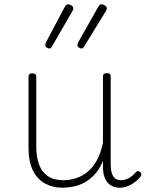

<svg xmlns="http://www.w3.org/2000/svg" viewBox="-20 -856 686 895"><path d="M270 19Q227 19 191 0Q155 -19 134 -60Q113 -101 113 -166V-499Q113 -507 117 -510.5Q121 -514 130 -514Q140 -514 144.5 -510.5Q149 -507 149 -499V-174Q149 -125 162 -89.5Q175 -54 203 -35Q231 -16 275 -16Q305 -16 333.5 -25Q362 -34 387 -54Q412 -74 431 -108Q450 -142 460 -191V-500Q460 -508 464.5 -511.5Q469 -515 479 -515Q488 -515 492 -511.5Q496 -508 496 -500V-91Q496 -68 500.5 -51Q505 -34 516 -25Q527 -16 544 -16Q555 -16 566 -19.5Q577 -23 588.5 -30.5Q600 -38 611 -51Q616 -58 621.5 -58.5Q627 -59 633 -54Q638 -50 639 -44.5Q640 -39 636 -34Q625 -19 609 -7Q593 5 575 12Q557 19 538 19Q520 19 506 13Q492 7 481.5 -5Q471 -17 465.5 -35.5Q460 -54 460 -79V-106Q444 -67 421 -42.5Q398 -18 372.5 -4.5Q347 9 320.5 14Q294 19 270 19ZM211 -630Q204 -630 197.5 -634.5Q191 -639 191 -645Q191 -647 191.5 -649.5Q192 -652 194 -658L283 -826Q286 -831 289.5 -833.5Q293 -836 297 -836Q302 -836 307.5 -833.5Q313 -831 317.5 -827Q322 -823 322 -818Q322 -815 321 -812Q320 -809 318 -805L222 -639Q220 -635 217.5 -632.5Q215 -630 211 -630ZM361 -630Q354 -630 347.5 -634.5Q341 -639 341 -645Q341 -647 341.5 -649.5Q342 -652 344 -658L439 -826Q442 -831 445.5 -833.5Q449 -836 453 -836Q458 -836 463.5 -833.5Q469 -831 473.5 -827Q478 -823 478 -818Q478 -815 477 -812Q476 -809 474 -805L372 -639Q370 -635 367.5 -632.5Q365 -630 361 -630Z"/></svg>

Font: Playwrite CL Thin
Style: Regular
Weight: 100
Designer: Veronika Burian, José Scaglione
Foundry: TypeTogether
Version: Version 1.002